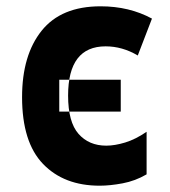

<svg xmlns="http://www.w3.org/2000/svg" viewBox="-20 -579 540 609"><path d="M168 -225V-326H363V-225ZM296 10Q329 10 369 2.5Q409 -5 445 -26V-161Q410 -137 377 -127Q344 -117 317 -117Q262 -117 229 -154.5Q196 -192 196 -276Q196 -432 315 -432Q368 -432 417 -403L462 -520Q390 -559 299 -559Q174 -559 112 -481.5Q50 -404 50 -271Q50 -128 116.5 -59Q183 10 296 10Z"/></svg>

Font: Noto Sans Mono Condensed Extra
Style: Regular
Weight: 800
Width: 3
Designer: Monotype Design Team
Foundry: Monotype Imaging Inc.
Version: Version 1.900